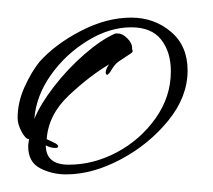

<svg xmlns="http://www.w3.org/2000/svg" viewBox="-20 -523 242 218"><path d="M55 -325Q39 -325 25.5 -332Q12 -339 12 -357Q12 -359 12.5 -361.5Q13 -364 13 -365Q9 -365 4.5 -373.5Q0 -382 0 -389Q0 -407 8 -424.5Q16 -442 25 -453Q43 -473 72 -488Q101 -503 129 -503Q155 -503 174 -487Q193 -471 193 -443Q193 -413 171 -386Q149 -359 117 -342Q85 -325 55 -325ZM58 -336Q86 -336 112.5 -350Q139 -364 156.5 -388.5Q174 -413 174 -442Q174 -464 163 -478Q152 -492 129 -492Q104 -492 79 -476.5Q54 -461 37.5 -437.5Q21 -414 19 -388Q26 -405 41.5 -425Q57 -445 76 -461.5Q95 -478 111 -485H114Q119 -485 124.5 -479.5Q130 -474 130 -469V-467Q132 -464 128 -462Q119 -456 114.5 -453Q110 -450 105 -441Q102 -438 102 -438Q100 -438 100 -441Q100 -443 101.5 -446Q103 -449 104 -450Q82 -437 58.5 -415Q35 -393 33 -365Q35 -364 40.5 -361.5Q46 -359 46 -357Q46 -355 43 -355Q37 -355 32 -358Q32 -336 58 -336Z"/></svg>

Font: Sassy Frass
Style: Regular
Weight: 400
Designer: Robert E. Leuschke
Foundry: Robert E. Leuschke
Version: Version 1.010; ttfautohint (v1.8.3)